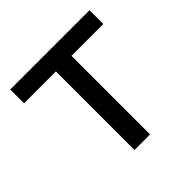

<svg xmlns="http://www.w3.org/2000/svg" viewBox="-142 -645 767 767"><g transform="rotate(-45 241.5 -261.0)"><path d="M198 0V-444H18V-522H466V-444H286V0Z"/></g></svg>

Font: Raleway-v4020 Medium
Style: Regular
Weight: 500
Designer: Matt McInerney, Pablo Impallari, Rodrigo Fuenzalida
Foundry: Matt McInerney, Pablo Impallari, Rodrigo Fuenzalida
Version: Version 4.020;PS 004.020;hotconv 1.0.88;makeotf.lib2.5.64775